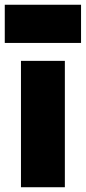

<svg xmlns="http://www.w3.org/2000/svg" viewBox="-40 -785 360 805"><path d="M47.9 0V-529.8H231.9V0ZM-20 -605V-765.1H299.8V-605Z"/></svg>

Font: Cooper Hewitt
Style: Heavy
Weight: 713
Designer: Village Type and Design LLC
Foundry: Cooper Hewitt Smithsonian Design Museum
Version: 1.000